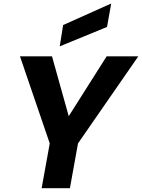

<svg xmlns="http://www.w3.org/2000/svg" viewBox="-20 -999 754 1019"><path d="M201 0 244 -238 86 -700H256L346 -378H342L546 -700H714L394 -238L351 0ZM297 -753 315 -866 567 -979H570L548 -856Z"/></svg>

Font: DM Sans 36pt Black
Style: Italic
Weight: 900
Italic angle: -10°
Designer: Colophon Foundry, Jonny Pinhorn
Foundry: Colophon Foundry
Version: Version 4.004;gftools[0.9.30]